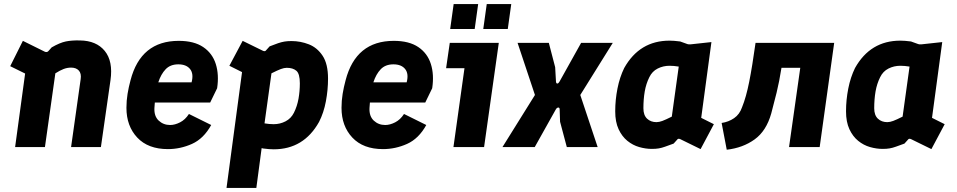

<svg xmlns="http://www.w3.org/2000/svg" viewBox="-20 -720 4686 940"><path d="M54 0 103 -360 30 -396 92 -520 199 -467Q210 -462 217 -470L233 -488Q273 -511 302 -517Q331 -523 371 -522Q452 -521 493 -470.5Q534 -420 521 -328L474 0H328L375 -333Q379 -360 366 -374.5Q353 -389 328 -389Q309 -389 291 -382Q273 -375 251 -361L200 0Z M802 10Q705 10 652 -46.5Q599 -103 599 -192Q599 -227 604.5 -260.5Q610 -294 619 -327Q669 -520 855 -520Q930 -520 975 -489.5Q1020 -459 1036.5 -406.5Q1053 -354 1043 -288L1009 -218H738Q737 -205 736 -191Q734 -151 757 -129.5Q780 -108 813 -108Q836 -108 861.5 -121Q887 -134 905 -162L1014 -108Q977 -41 920 -15.5Q863 10 802 10ZM853 -405Q814 -405 791 -381Q768 -357 755 -317H918Q929 -359 910.5 -382Q892 -405 853 -405Z M1089 200 1165 -367 1103 -398 1168 -520 1268 -471Q1278 -467 1282 -473L1300 -493Q1325 -503 1341.5 -508.5Q1358 -514 1372.5 -516.5Q1387 -519 1407 -519Q1451 -519 1492 -503Q1533 -487 1559.5 -447Q1586 -407 1586 -335Q1586 -280 1575.5 -224Q1565 -168 1542 -123Q1467 11 1320 11Q1299 11 1268 7L1261 5L1235 200ZM1320 -112Q1351 -112 1378 -126Q1405 -140 1419 -168Q1435 -200 1441.5 -237Q1448 -274 1448 -312Q1448 -359 1431 -373.5Q1414 -388 1384 -388Q1371 -388 1355 -382Q1339 -376 1309 -361L1275 -116Q1299 -112 1320 -112Z M1855 10Q1758 10 1705 -46.5Q1652 -103 1652 -192Q1652 -227 1657.5 -260.5Q1663 -294 1672 -327Q1722 -520 1908 -520Q1983 -520 2028 -489.5Q2073 -459 2089.5 -406.5Q2106 -354 2096 -288L2062 -218H1791Q1790 -205 1789 -191Q1787 -151 1810 -129.5Q1833 -108 1866 -108Q1889 -108 1914.5 -121Q1940 -134 1958 -162L2067 -108Q2030 -41 1973 -15.5Q1916 10 1855 10ZM1906 -405Q1867 -405 1844 -381Q1821 -357 1808 -317H1971Q1982 -359 1963.5 -382Q1945 -405 1906 -405Z M2346 -578 2363 -700H2483L2466 -578ZM2184 -578 2201 -700H2321L2304 -578ZM2200 0 2254 -386H2164L2182 -510H2422L2350 0Z M2440 0 2599 -255 2514 -510H2667L2698 -391L2702 -320Q2703 -311 2708.5 -311Q2714 -311 2719 -320L2825 -510H2980L2821 -255L2906 0H2755L2722 -124L2720 -184Q2720 -194 2713 -193.5Q2706 -193 2701 -184L2598 0Z M3171 9Q3141 9 3109.5 0Q3078 -9 3051.5 -30.5Q3025 -52 3008.5 -87.5Q2992 -123 2992 -175Q2992 -231 3003 -286.5Q3014 -342 3036 -387Q3111 -521 3258 -521Q3279 -521 3310 -517L3346 -504Q3352 -502 3362 -503L3463 -514L3413 -143L3475 -112L3410 10L3310 -39Q3300 -43 3296 -37L3278 -17Q3253 -8 3236.5 -2Q3220 4 3205.5 6.5Q3191 9 3171 9ZM3194 -122Q3207 -122 3223 -128Q3239 -134 3269 -149L3303 -394Q3279 -398 3258 -398Q3227 -398 3200 -384.5Q3173 -371 3159 -342Q3143 -310 3136.5 -272Q3130 -234 3130 -190Q3130 -156 3148 -139Q3166 -122 3194 -122Z M3538 13 3513 -118Q3547 -123 3574 -141.5Q3601 -160 3613 -195Q3633 -244 3648 -319.5Q3663 -395 3679 -510H4064L3993 0H3843L3898 -388H3806Q3795 -319 3782 -266Q3769 -213 3756 -165Q3732 -79 3674.5 -37.5Q3617 4 3538 13Z M4301 9Q4271 9 4239.5 0Q4208 -9 4181.5 -30.5Q4155 -52 4138.5 -87.5Q4122 -123 4122 -175Q4122 -231 4133 -286.5Q4144 -342 4166 -387Q4241 -521 4388 -521Q4409 -521 4440 -517L4476 -504Q4482 -502 4492 -503L4593 -514L4543 -143L4605 -112L4540 10L4440 -39Q4430 -43 4426 -37L4408 -17Q4383 -8 4366.5 -2Q4350 4 4335.5 6.5Q4321 9 4301 9ZM4324 -122Q4337 -122 4353 -128Q4369 -134 4399 -149L4433 -394Q4409 -398 4388 -398Q4357 -398 4330 -384.5Q4303 -371 4289 -342Q4273 -310 4266.5 -272Q4260 -234 4260 -190Q4260 -156 4278 -139Q4296 -122 4324 -122Z"/></svg>

Font: Finlandica
Style: Bold Italic
Weight: 700
Italic angle: -8°
Designer: Niklas Ekholm, Juho Hiilivirta, Jaakko Suomalainen
Foundry: Helsinki Type Studio
Version: Version 1.064; ttfautohint (v1.8.4.7-5d5b)